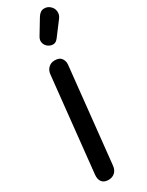

<svg xmlns="http://www.w3.org/2000/svg" viewBox="-346 -1433 1128 1477"><g transform="rotate(-30 218.5 -695.0)"><path d="M131.5 0Q92.5 0 74 -23.2Q55.5 -46.5 60 -88.5L148.5 -930Q152 -961 173.8 -982.5Q195.5 -1004 230.5 -1004Q271.5 -1004 289 -979.8Q306.5 -955.5 303 -922L214.5 -79.5Q210.5 -40.5 187.5 -20.2Q164.5 0 131.5 0ZM244.5 -1127Q221.5 -1141 213.2 -1167.2Q205 -1193.5 221.5 -1221L298.5 -1348.5Q322.5 -1388.5 355.2 -1390.2Q388 -1392 411 -1370.5Q434.5 -1349.5 436.8 -1319.5Q439 -1289.5 420.5 -1265L328 -1142.5Q309.5 -1118 287.8 -1116Q266 -1114 244.5 -1127Z"/></g></svg>

Font: Edu SA Hand
Style: Regular
Weight: 400
Designer: Tina and Corey Anderson, Eben Sorkin, Mirko Velimirovic
Foundry: Google for Education
Version: Version 2.000